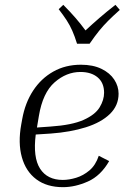

<svg xmlns="http://www.w3.org/2000/svg" viewBox="-20 -765 546 795"><path d="M432 -98Q397 -37 344 -13.5Q291 10 241 10Q174 10 130.5 -22.5Q87 -55 70.5 -114Q54 -173 68 -250L72 -272Q84 -339 117 -389.5Q150 -440 200.5 -468.5Q251 -497 315 -497Q365 -497 400 -480Q435 -463 453 -435.5Q471 -408 471 -377Q471 -328 435 -293Q399 -258 335.5 -238Q272 -218 190 -212L128 -208Q116 -113 146 -66.5Q176 -20 240 -20Q266 -20 295.5 -29Q325 -38 350.5 -59.5Q376 -81 389 -120ZM141 -285 133 -237 189 -241Q278 -247 326 -268.5Q374 -290 392.5 -320.5Q411 -351 411 -381Q411 -422 384.5 -444.5Q358 -467 313 -467Q255 -467 206 -424Q157 -381 141 -285ZM476 -724Q447 -698 427.5 -678.5Q408 -659 390.5 -637.5Q373 -616 351 -584H299Q289 -616 279 -638.5Q269 -661 256 -681Q243 -701 223 -727L242 -745Q270 -717 292.5 -691Q315 -665 334 -639Q362 -665 392 -691Q422 -717 458 -745Z"/></svg>

Font: Inria Serif Light
Style: Italic
Weight: 300
Italic angle: -10°
Designer: Black Foundry Team
Foundry: Black Foundry
Version: Version 1.000; ttfautohint (v1.8.3)